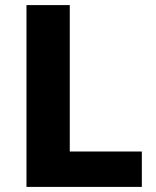

<svg xmlns="http://www.w3.org/2000/svg" viewBox="-20 -734 613 754"><path d="M84 0V-714H254V-139H537V0Z"/></svg>

Font: Noto Sans ExtraBold
Style: Regular
Weight: 800
Designer: Monotype Design Team
Foundry: Monotype Imaging Inc.
Version: Version 2.007